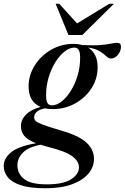

<svg xmlns="http://www.w3.org/2000/svg" viewBox="-92 -752 653 1004"><path d="M146.5 232.5Q65.5 232.5 17.5 216.8Q-30.5 201 -51.5 174.5Q-72.5 148 -72.5 116Q-72.5 76.5 -34.5 44.8Q3.5 13 96.5 -3Q50 -21.5 33.8 -43Q17.5 -64.5 17.5 -92Q17.5 -126 44 -152.8Q70.5 -179.5 120 -193Q57.5 -220 57.5 -299.5Q57.5 -358.5 89.2 -409.2Q121 -460 174.2 -491.2Q227.5 -522.5 292 -522.5Q317 -522.5 338 -516.5Q397.5 -513.5 432.8 -516.5Q468 -519.5 488 -523.8Q508 -528 521 -528Q540.5 -528 540.5 -508Q540.5 -484.5 524.5 -465.2Q508.5 -446 488 -446Q476 -446 464 -457.8Q452 -469.5 430.2 -483.5Q408.5 -497.5 368.5 -503.5Q418.5 -472 418.5 -400.5Q418.5 -339.5 386.2 -290Q354 -240.5 300.8 -211Q247.5 -181.5 184 -181.5Q162 -181.5 143 -185.5Q113 -179.5 99.8 -166.8Q86.5 -154 86.5 -139Q86.5 -128 94.2 -119.8Q102 -111.5 131 -100.5Q160 -89.5 224 -70.5Q321 -43 360.2 -6.2Q399.5 30.5 399.5 78.5Q399.5 121.5 370 156.2Q340.5 191 284 211.8Q227.5 232.5 146.5 232.5ZM179.5 -201Q204 -201 230 -221.2Q256 -241.5 278 -276.5Q300 -311.5 313.5 -356.2Q327 -401 327 -450Q327 -479.5 319.5 -491.2Q312 -503 296.5 -503Q272 -503 246 -482.8Q220 -462.5 198 -427.5Q176 -392.5 162.5 -347.8Q149 -303 149 -254Q149 -224.5 156.5 -212.8Q164 -201 179.5 -201ZM-1 112Q-1 156 33.8 184Q68.5 212 153.5 212Q239 212 280 185.2Q321 158.5 321 123Q321 91.5 286 65.2Q251 39 160.5 16.5Q138.5 11 120 5Q56.5 17 27.8 46.2Q-1 75.5 -1 112ZM503.5 -732 338.5 -569H266L199 -732H218L311 -629.5L479 -732Z"/></svg>

Font: Newsreader Display Medium
Style: Italic
Weight: 500
Italic angle: -17°
Designer: Hugues Gentile
Foundry: Production Type
Version: Version 1.001